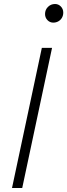

<svg xmlns="http://www.w3.org/2000/svg" viewBox="-20 -939 336 959"><path d="M40 0 189 -700H240L91 0ZM246 -826Q229 -826 217 -838.5Q205 -851 205 -869Q205 -890 219.5 -904.5Q234 -919 255 -919Q272 -919 284 -906.5Q296 -894 296 -876Q296 -862 289.5 -850.5Q283 -839 271.5 -832.5Q260 -826 246 -826Z"/></svg>

Font: Red Hat Text
Style: Italic
Weight: 300
Italic angle: -12°
Designer: Pentagram, MCKL
Foundry: Pentagram, MCKL
Version: Version 1.023